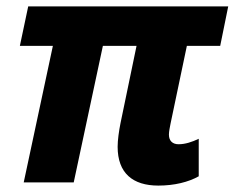

<svg xmlns="http://www.w3.org/2000/svg" viewBox="-20 -569 732 599"><path d="M474 10C524 10 568 -1 600 -19V-136C579 -126 558 -119 537 -119C519 -119 507 -129 507 -149C507 -159 510 -172 512 -183L563 -426H667L692 -549H68L42 -426H145L54 0H210L301 -426H406L356 -185C351 -160 347 -132 347 -111C347 -29 394 10 474 10Z"/></svg>

Font: Noto Sans SemiCondensed ExtraBold
Style: Italic
Weight: 800
Width: 4
Italic angle: -12°
Designer: Monotype Design Team
Foundry: Monotype Imaging Inc.
Version: Version 2.013